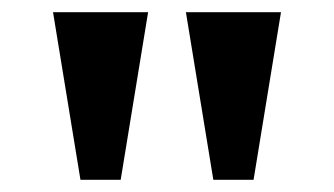

<svg xmlns="http://www.w3.org/2000/svg" viewBox="-20 -734 548 315"><path d="M112 -439H178L223 -714H67ZM330 -439H396L441 -714H285Z"/></svg>

Font: Noto Nastaliq Urdu
Style: Bold
Weight: 700
Designer: Monotype Design Team (Patrick Giasson: type design, Kamal Mansour: OpenType code, Glenda Bellarosa). Updated by Simon Co
Foundry: Monotype Imaging Inc., Simon Cozens
Version: Version 3.009